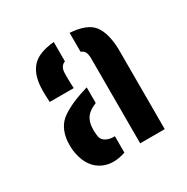

<svg xmlns="http://www.w3.org/2000/svg" viewBox="-110 -903 606 623"><g transform="rotate(-30 193.0 -591.0)"><path d="M248 -382.5V-704.5Q247.5 -716 243.8 -724Q240 -732 229 -736.5V-807.5Q292.5 -803 315.2 -773.5Q338 -744 340 -683.5V-382.5ZM61 -645.5Q60.5 -651 59.8 -669.8Q59 -688.5 60 -701.5Q62.5 -749 86.8 -775.5Q111 -802 169.5 -807.5V-735Q152 -728.5 150 -706.5Q149.5 -702.5 149.5 -689.2Q149.5 -676 150 -662.8Q150.5 -649.5 151 -645.5ZM47.5 -472.5Q46 -485.5 47 -504.5Q51.5 -558.5 88.8 -583.5Q126 -608.5 188.5 -626.5V-568Q161.5 -557 150.8 -542.2Q140 -527.5 138.5 -505Q138 -499.5 138.2 -491.5Q138.5 -483.5 139 -479.5Q140 -459 154.5 -450.8Q169 -442.5 188.5 -443.5V-382Q133.5 -363.5 94.5 -387.5Q55.5 -411.5 47.5 -472.5Z"/></g></svg>

Font: Big Shoulders Stencil Text
Style: Bold
Weight: 700
Designer: Patric King
Foundry: XO Type Co
Version: Version 1.000